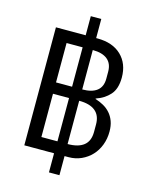

<svg xmlns="http://www.w3.org/2000/svg" viewBox="-134 -897 868 1097"><g transform="rotate(15 300.0 -349.0)"><path d="M326 113H264V0H88V-698H264V-811H326V-698H334Q424 -698 475 -649Q526 -600 526 -518Q526 -451 494 -415.5Q462 -380 413 -364V-361Q439 -353 462 -340Q485 -327 502 -307.5Q519 -288 528.5 -262Q538 -236 538 -201Q538 -159 524 -122Q510 -85 484.5 -58Q459 -31 424.5 -15.5Q390 0 350 0H326ZM265 -394V-627H170V-394ZM325 -394Q382 -394 412 -417.5Q442 -441 442 -489V-530Q442 -578 412 -602.5Q382 -627 325 -627ZM265 -71V-327H170V-71ZM325 -71Q388 -71 420.5 -97Q453 -123 453 -177V-221Q453 -274 420.5 -300.5Q388 -327 325 -327Z"/></g></svg>

Font: PlemolJP35 Console
Style: Regular
Weight: 400
Version: v2.0.3; ttfautohint (v1.8.4.7-5d5b-dirty) -l 6 -r 45 -G 200 